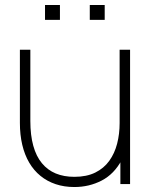

<svg xmlns="http://www.w3.org/2000/svg" viewBox="-20 -740 613 772"><path d="M279 12Q238 12 203.8 0.5Q169.5 -11 142.8 -32.8Q116 -54.5 97.5 -86Q79 -117.5 69.5 -157.8Q60 -198 60 -246V-540H102V-254Q102 -196.5 113.8 -154Q125.5 -111.5 148.5 -83.8Q171.5 -56 204.2 -42.5Q237 -29 279 -29Q328.5 -29 363.2 -46.2Q398 -63.5 419.5 -93.5Q441 -123.5 451 -162.5Q461 -201.5 461 -245L500 -246Q500 -153.5 469.5 -96.8Q439 -40 388.8 -14Q338.5 12 279 12ZM503 0H464V-110H461V-540H503ZM401 -660H341V-720H401ZM221 -660H161V-720H221Z"/></svg>

Font: Manrope Variable Light
Style: Regular
Weight: 200
Designer: Mikhail Sharanda
Foundry: Mikhail Sharanda
Version: Version 4.505